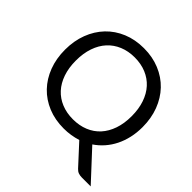

<svg xmlns="http://www.w3.org/2000/svg" viewBox="-220 -907 1237 1237"><g transform="rotate(45 399.0 -288.0)"><path d="M752.5 -358Q752.5 -307.5 742.2 -262Q732 -216.5 712.5 -177.2Q693 -138 665 -106Q637 -74 602 -50.5L786 148H706Q688 148 674 143Q660 138 648.5 125.5L522.5 -11.5Q494 -2.5 463.2 2.5Q432.5 7.5 399 7.5Q320 7.5 255 -19.2Q190 -46 143.5 -94.5Q97 -143 71.5 -210.2Q46 -277.5 46 -358Q46 -438.5 71.5 -505.8Q97 -573 143.5 -621.8Q190 -670.5 255 -697.5Q320 -724.5 399 -724.5Q478 -724.5 543.2 -697.5Q608.5 -670.5 655 -621.8Q701.5 -573 727 -505.8Q752.5 -438.5 752.5 -358ZM653 -358Q653 -424 635 -476.5Q617 -529 584 -565.2Q551 -601.5 504 -621Q457 -640.5 399 -640.5Q341.5 -640.5 294.5 -621Q247.5 -601.5 214.2 -565.2Q181 -529 163 -476.5Q145 -424 145 -358Q145 -292 163 -239.8Q181 -187.5 214.2 -151.2Q247.5 -115 294.5 -95.8Q341.5 -76.5 399 -76.5Q457 -76.5 504 -95.8Q551 -115 584 -151.2Q617 -187.5 635 -239.8Q653 -292 653 -358Z"/></g></svg>

Font: 8514790e538f44c2 - subset of Lato
Style: Regular
Weight: 400
Version: Version 1.104; Western+Polish opensource